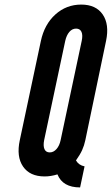

<svg xmlns="http://www.w3.org/2000/svg" viewBox="-20 -763 489 839"><path d="M330 56 349.5 -36Q324 -41 312 -62Q329.5 -86.5 338.8 -106.8Q348 -127 353 -151L443.5 -584.5Q458.5 -656.5 428.8 -699.8Q399 -743 335 -743Q270 -743 222 -699.8Q174 -656.5 158.5 -583.5L66.5 -150.5Q51 -78.5 80.8 -35.2Q110.5 8 175 8Q202 8 231 -1Q254 56 330 56ZM197.5 -97Q180.5 -97 174.2 -111.5Q168 -126 173 -151L265 -584Q270.5 -609 283 -623.5Q295.5 -638 312.5 -638Q329.5 -638 336 -623.8Q342.5 -609.5 337 -584L245 -151Q240 -126.5 227 -111.8Q214 -97 197.5 -97Z"/></svg>

Font: League Gothic
Style: Italic
Weight: 400
Designer: The League of Moveable Type
Version: Version 1.600; ttfautohint (v1.8.3)